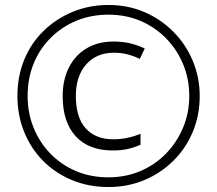

<svg xmlns="http://www.w3.org/2000/svg" viewBox="-20 -743 872 772"><path d="M416 9Q336 9 269 -19Q202 -47 153 -96.5Q104 -146 77 -213Q50 -280 50 -357Q50 -436 77.5 -503Q105 -570 155.5 -619Q206 -668 272.5 -695.5Q339 -723 416 -723Q494 -723 560.5 -694.5Q627 -666 677 -615.5Q727 -565 755 -498.5Q783 -432 783 -357Q783 -279 755 -212.5Q727 -146 677 -96.5Q627 -47 560.5 -19Q494 9 416 9ZM416 -30Q485 -30 544 -55Q603 -80 647 -125Q691 -170 716 -229.5Q741 -289 741 -357Q741 -424 717 -483Q693 -542 649 -587.5Q605 -633 546 -658.5Q487 -684 416 -684Q346 -684 287 -659.5Q228 -635 183.5 -590.5Q139 -546 115 -486.5Q91 -427 91 -357Q91 -290 114.5 -231Q138 -172 181.5 -126.5Q225 -81 284.5 -55.5Q344 -30 416 -30ZM433 -138Q337 -138 284.5 -195Q232 -252 232 -357Q232 -422 257 -471.5Q282 -521 328 -548.5Q374 -576 437 -576Q474 -576 504.5 -568.5Q535 -561 562 -548L542 -506Q518 -518 492.5 -524.5Q467 -531 438 -531Q368 -531 326.5 -484Q285 -437 285 -357Q285 -271 324.5 -227Q364 -183 435 -183Q464 -183 491 -188.5Q518 -194 545 -205V-161Q520 -150 494 -144Q468 -138 433 -138Z"/></svg>

Font: Noto Sans Gurmukhi UI Light
Style: Regular
Weight: 300
Designer: Jelle Bosma - Monotype Design Team
Foundry: Monotype Imaging Inc.
Version: Version 2.004; ttfautohint (v1.8.4.7-5d5b)